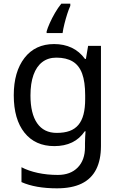

<svg xmlns="http://www.w3.org/2000/svg" viewBox="-20 -786 655 1046"><path d="M275 -546Q328 -546 370.5 -526Q413 -506 443 -465H448L460 -536H530V9Q530 85 504 136.5Q478 188 425 214Q372 240 290 240Q232 240 183.5 231.5Q135 223 97 206V125Q135 145 186 156Q237 167 295 167Q364 167 403.5 126.5Q443 86 443 16V-5Q443 -17 444 -39.5Q445 -62 446 -71H442Q414 -30 372.5 -10Q331 10 276 10Q172 10 113.5 -63Q55 -136 55 -267Q55 -395 113.5 -470.5Q172 -546 275 -546ZM287 -472Q242 -472 210.5 -448Q179 -424 162.5 -378Q146 -332 146 -266Q146 -167 182.5 -114.5Q219 -62 289 -62Q330 -62 359 -72.5Q388 -83 407 -105.5Q426 -128 435 -163Q444 -198 444 -246V-267Q444 -340 427.5 -385Q411 -430 376 -451Q341 -472 287 -472ZM363 -754Q355 -737 346.5 -710.5Q338 -684 331 -656Q324 -628 321 -606H234V-615Q239 -633 251 -660Q263 -687 279.5 -715.5Q296 -744 314 -766H363Z"/></svg>

Font: Noto Sans Lao Looped
Style: Regular
Weight: 400
Designer: Mark Frömberg, Ben Mitchell
Foundry: The Fontpad Ltd
Version: Version 1.001